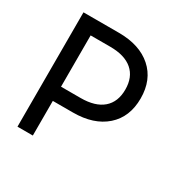

<svg xmlns="http://www.w3.org/2000/svg" viewBox="-154 -859 1023 1018"><g transform="rotate(30 357.0 -350.0)"><path d="M493.5 -635C444.5 -678.3 377.7 -700 293 -700H76V0H170V-212H293C377.7 -212 444.5 -233.7 493.5 -277C542.5 -320.3 567 -380 567 -456C567 -532 542.5 -591.7 493.5 -635ZM426 -339.5C394.7 -312.5 349.3 -299 290 -299H170V-613H290C349.3 -613 394.7 -599.5 426 -572.5C457.3 -545.5 473 -506.7 473 -456C473 -405.3 457.3 -366.5 426 -339.5Z"/></g></svg>

Font: Rookery
Style: Regular
Weight: 400
Designer: Ryan Kimball / Julieta Ulanovsky
Foundry: Motorola Mobility LLC.
Version: Version 1.0